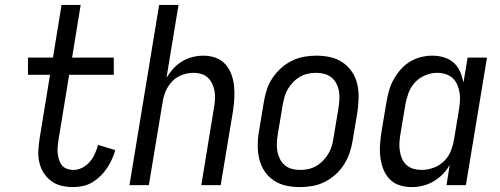

<svg xmlns="http://www.w3.org/2000/svg" viewBox="-20 -755 2040 783"><path d="M279 8Q254 8 230.5 2.5Q207 -3 188.5 -17Q170 -31 157.5 -51Q145 -71 140 -94.5Q135 -118 136.5 -143Q138 -168 142 -193L184 -450H94V-520H196L231 -735H309L274 -520H444V-450H262L218 -181Q216 -168 215 -154.5Q214 -141 215.5 -128Q217 -115 221 -102.5Q225 -90 233 -80.5Q241 -71 253.5 -66.5Q266 -62 279 -62Q298 -62 315.5 -71Q333 -80 346 -95Q359 -110 367 -128Q375 -146 380 -164L450 -143Q445 -124 436.5 -105.5Q428 -87 416.5 -69.5Q405 -52 389.5 -37Q374 -22 356.5 -11.5Q339 -1 318.5 3.5Q298 8 279 8Z M508 0 629 -735H708L659 -438Q671 -458 687 -475.5Q703 -493 723 -505Q743 -517 765.5 -522.5Q788 -528 810 -528Q836 -528 859.5 -519.5Q883 -511 899 -493Q915 -475 923.5 -452Q932 -429 934.5 -404Q937 -379 935.5 -353Q934 -327 930 -301L880 0H801L852 -312Q855 -329 856.5 -346Q858 -363 855.5 -379.5Q853 -396 846.5 -411Q840 -426 829 -437Q818 -448 802 -453Q786 -458 769 -458Q746 -458 722.5 -449.5Q699 -441 682 -423Q665 -405 655.5 -382.5Q646 -360 643 -337L587 0Z M1203 8Q1174 8 1146.5 2Q1119 -4 1096.5 -19Q1074 -34 1059 -56.5Q1044 -79 1037.5 -106Q1031 -133 1031 -161.5Q1031 -190 1036 -219L1056 -339Q1060 -364 1068 -389Q1076 -414 1091 -436.5Q1106 -459 1126 -477Q1146 -495 1170 -507Q1194 -519 1219.5 -523.5Q1245 -528 1270 -528Q1299 -528 1326.5 -522Q1354 -516 1376.5 -501Q1399 -486 1414.5 -463.5Q1430 -441 1436.5 -414Q1443 -387 1442.5 -358.5Q1442 -330 1438 -301L1418 -181Q1414 -156 1405.5 -131Q1397 -106 1382.5 -83.5Q1368 -61 1348 -43Q1328 -25 1304 -13Q1280 -1 1254 3.5Q1228 8 1203 8ZM1204 -62Q1221 -62 1237.5 -65.5Q1254 -69 1269.5 -78Q1285 -87 1297.5 -100Q1310 -113 1319 -128Q1328 -143 1333 -159.5Q1338 -176 1340 -192L1360 -312Q1363 -330 1364 -347.5Q1365 -365 1362.5 -381.5Q1360 -398 1352.5 -413Q1345 -428 1332.5 -438.5Q1320 -449 1303.5 -453.5Q1287 -458 1270 -458Q1253 -458 1236 -454.5Q1219 -451 1203.5 -442Q1188 -433 1175.5 -420Q1163 -407 1154 -392Q1145 -377 1140.5 -360.5Q1136 -344 1133 -328L1113 -208Q1110 -190 1109 -172.5Q1108 -155 1111 -138.5Q1114 -122 1121.5 -107Q1129 -92 1141 -81.5Q1153 -71 1170 -66.5Q1187 -62 1204 -62Z M1658 8Q1632 8 1608 0Q1584 -8 1567.5 -26Q1551 -44 1542.5 -67Q1534 -90 1531 -115.5Q1528 -141 1530 -167Q1532 -193 1536 -219L1556 -339Q1560 -362 1566.5 -385.5Q1573 -409 1585 -430.5Q1597 -452 1613.5 -471Q1630 -490 1651 -503Q1672 -516 1696 -522Q1720 -528 1743 -528Q1768 -528 1791 -521Q1814 -514 1830.5 -499Q1847 -484 1856.5 -462.5Q1866 -441 1870 -418L1887 -520H1966L1880 0H1801L1814 -83Q1803 -62 1785.5 -44.5Q1768 -27 1747.5 -15Q1727 -3 1704 2.5Q1681 8 1658 8ZM1700 -62Q1723 -62 1747 -70.5Q1771 -79 1789.5 -96.5Q1808 -114 1817.5 -137Q1827 -160 1831 -183L1851 -303Q1854 -321 1855.5 -339Q1857 -357 1854.5 -374.5Q1852 -392 1845.5 -408Q1839 -424 1827 -435.5Q1815 -447 1798 -452.5Q1781 -458 1763 -458Q1739 -458 1714.5 -448Q1690 -438 1672.5 -419Q1655 -400 1646 -376Q1637 -352 1633 -328L1613 -208Q1610 -191 1609 -173.5Q1608 -156 1610.5 -139.5Q1613 -123 1619.5 -108Q1626 -93 1638 -82Q1650 -71 1666.5 -66.5Q1683 -62 1700 -62Z"/></svg>

Font: Iosevka Algr
Style: Italic
Weight: 400
Italic angle: -9°
Monospace: yes
Designer: Belleve Invis
Foundry: Belleve Invis
Version: Version 26.0.2; ttfautohint (v1.8.3)